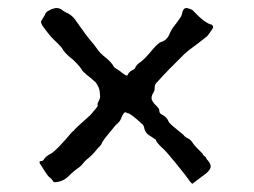

<svg xmlns="http://www.w3.org/2000/svg" viewBox="-20 -593 624 472"><path d="M452.6 -141.1Q447.3 -145.5 443.8 -151.4Q440.4 -157.2 410.6 -193.8Q390.1 -219.2 379.9 -228.5Q363.3 -243.7 363.3 -249.5Q354.5 -255.4 345.9 -261Q337.4 -266.6 335 -276.4Q334 -283.7 330.6 -287.1Q300.3 -314.9 293.9 -314.9H293Q290 -316.9 288.1 -316.9Q283.2 -316.9 276.9 -299.8Q273.9 -293 264.2 -285.2Q234.9 -250.5 231 -242.7Q230 -238.3 226.6 -234.9Q219.7 -228 213.9 -220.7Q204.6 -209.5 192.4 -200.2Q189.5 -197.8 188 -195.8Q179.7 -185.1 174.3 -181.6Q159.7 -171.4 147.9 -159.2Q132.8 -145 112.3 -145Q106.4 -154.3 102.1 -156.7Q97.7 -159.2 82.5 -184.1Q77.1 -190.9 77.1 -194.3Q77.1 -195.8 79.1 -196.8Q85.9 -197.3 87.4 -200.2Q91.3 -208.5 106.9 -216.3Q120.1 -224.6 157.2 -268.6Q158.7 -270 161.6 -272Q162.1 -274.9 202.1 -310.1Q219.7 -330.1 220.2 -332.5L219.7 -335.9Q219.7 -339.8 222.9 -345.2Q226.1 -350.6 226.1 -356.4L225.1 -368.2Q224.1 -378.4 214.8 -391.1Q206.1 -397.9 206.1 -398.9Q191.4 -409.7 182.6 -418.9Q178.7 -427.7 160.6 -445.3Q138.2 -462.4 131.8 -475.6Q122.6 -486.3 113.3 -494.6Q101.6 -505.4 83.5 -531.2Q80.6 -537.1 80.6 -540L90.3 -556.2Q92.3 -562.5 97.7 -565.9Q110.4 -573.2 119.6 -573.2Q126 -573.2 132.3 -568.8Q136.7 -564.9 142.1 -562.5Q156.7 -556.2 164.6 -544.9Q194.8 -502 201.2 -495.1Q211.9 -482.9 220.7 -470.2Q227.1 -461.4 238.3 -452.6Q253.4 -440.9 259.8 -429.2Q261.7 -425.8 272.5 -419.9Q288.1 -407.2 292 -407.2Q293 -407.2 293.5 -408.2Q296.9 -417 307.1 -421.4Q311 -422.9 312 -425.8Q315.9 -434.6 324.7 -439.9Q335.4 -447.3 355.5 -471.7Q370.1 -488.8 377 -490.2Q391.1 -494.1 397.9 -512.2Q403.3 -523.9 412.6 -534.7Q417.5 -541.5 422.1 -547.9Q426.8 -554.2 427.7 -560.1Q430.2 -573.2 438 -573.2Q442.9 -573.2 452.6 -568.8Q483.9 -535.2 501 -532.2Q503.9 -529.3 503.9 -525.9Q503.9 -522.9 489.7 -504.4Q462.9 -482.9 452.6 -475.8Q442.4 -468.8 433.1 -460Q390.1 -418 367.7 -392.6Q360.4 -386.2 360.4 -379.9Q360.4 -369.6 357.4 -365.7Q352.5 -358.4 352.5 -351.6Q352.5 -344.2 365.2 -332Q371.6 -325.7 371.6 -321.3Q371.6 -314 377.9 -311.5Q391.1 -304.7 395 -293Q397.5 -288.1 430.7 -261.7Q434.6 -256.3 440.9 -253.4Q449.2 -250 455.1 -239.7Q459 -233.9 478 -215.3Q478 -212.4 482.7 -209.2Q487.3 -206.1 487.3 -202.6Q498 -191.9 498 -184.1Q498 -175.8 485.8 -166Q478 -159.7 452.6 -141.1Z"/></svg>

Font: Kurland
Style: Regular
Weight: 400
Designer: GGBot
Version: 0.22